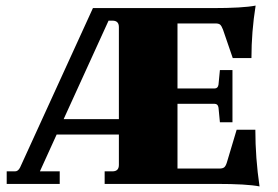

<svg xmlns="http://www.w3.org/2000/svg" viewBox="-20 -659 996 688"><path d="M4 0V-45H34Q45 -45 52 -59L313 -630H741Q851 -630 896 -639Q881 -545 881 -451H814L779 -553Q774 -566 769 -570.5Q764 -575 752 -575H616V-342H749Q761 -342 763 -356L768 -408H813V-221H768L763 -273Q761 -287 749 -287H616V-55H766Q778 -55 783.5 -59.5Q789 -64 793 -77L828 -194H895Q895 -93 910 9Q865 0 755 0H355V-45H383Q406 -45 406 -68V-177H183L123 -45H194V0ZM383 -585H369L208 -232H406V-562Q406 -585 383 -585Z"/></svg>

Font: Arapey Black
Style: Regular
Weight: 900
Designer: Eduardo Rodriguez Tunni
Foundry: Eduardo Rodriguez Tunni
Version: Version 4.000